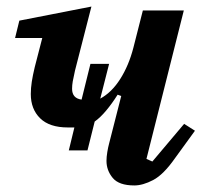

<svg xmlns="http://www.w3.org/2000/svg" viewBox="-20 -554 621 586"><path d="M207 -165H187Q131 -165 102.5 -193Q74 -221 74 -267Q74 -285 77 -304.5Q80 -324 86 -349L109 -438H26L39 -491L259 -534L209 -339Q204 -317 202 -305.5Q200 -294 200 -283Q200 -254 229 -250L256 -359H313L286 -253Q321 -272 347 -313Q373 -354 387 -408L416 -522H541L427 -69L445 -61L542 -176L575 -155L514 -71Q479 -21 447.5 -4.5Q416 12 390 12Q343 12 324 -11Q305 -34 305 -63Q305 -75 307.5 -90Q310 -105 313 -116L350 -261L339 -265Q322 -238 304 -216.5Q286 -195 269 -183L247 -95H190Z"/></svg>

Font: IBM Plex Serif SmBld
Style: Italic
Weight: 600
Italic angle: -14°
Designer: Mike Abbink, Paul van der Laan, Pieter van Rosmalen
Foundry: Bold Monday
Version: Version 3.001